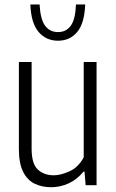

<svg xmlns="http://www.w3.org/2000/svg" viewBox="-20 -814 512 844"><path d="M205 9Q165 9 132.8 -6.2Q100.5 -21.5 81.8 -58.5Q63 -95.5 63 -159.5V-541.5H119V-160.5Q119 -94 146.2 -68.8Q173.5 -43.5 216.5 -43.5Q246.5 -43.5 285.2 -60.8Q324 -78 348 -122.5V-541.5H404.5V0H356.5L351.5 -59.5H347Q318.5 -24.5 281.5 -7.8Q244.5 9 205 9ZM235 -635Q182.5 -635 149.5 -673.8Q116.5 -712.5 113.5 -794.5H154Q157.5 -729 178.2 -701Q199 -673 235 -673Q271 -673 291.2 -701Q311.5 -729 314 -794.5H354.5Q351.5 -712 319.5 -673.5Q287.5 -635 235 -635Z"/></svg>

Font: Encode Sans Condensed Condensed Light
Style: Regular
Weight: 300
Width: 3
Designer: Multiple Designers
Foundry: Impallari Type
Version: Version 3.000; ttfautohint (v1.8.3) -l 8 -r 50 -G 200 -x 14 